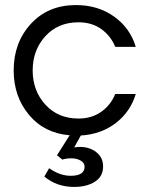

<svg xmlns="http://www.w3.org/2000/svg" viewBox="-20 -528 584 758"><path d="M295 52Q334 52 360.5 73Q387 94 387 129Q387 169 354.5 189.5Q322 210 273 210Q204 210 155 169L174 136Q216 166 259 166Q314 166 314 130Q314 115 298.5 106Q283 97 261 97Q243 97 226 102L205 85L255 6Q155 -2 94.5 -74.5Q34 -147 34 -250Q34 -360 102 -434Q170 -508 280 -508Q367 -508 430.5 -462.5Q494 -417 516 -343H435Q417 -387 379.5 -413.5Q342 -440 290 -440Q209 -440 159 -385Q109 -330 109 -250Q109 -170 159 -115Q209 -60 290 -60Q342 -60 379.5 -86.5Q417 -113 435 -157H516Q495 -87 437.5 -42.5Q380 2 299 7L273 54Q285 52 295 52Z"/></svg>

Font: Questrial
Style: Regular
Weight: 400
Designer: Joe Prince
Foundry: Joe Prince
Version: Version 1.002